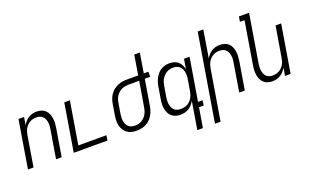

<svg xmlns="http://www.w3.org/2000/svg" viewBox="-98 -1245 3195 1970"><g transform="rotate(-20 1500.0 -260.0)"><path d="M10 0 96 -520H157L143 -435Q154 -455 170 -473.5Q186 -492 206.5 -504.5Q227 -517 249.5 -522.5Q272 -528 294 -528Q321 -528 346 -520.5Q371 -513 389 -496Q407 -479 417 -456Q427 -433 431 -407.5Q435 -382 433.5 -355.5Q432 -329 428 -302L378 0H317L368 -311Q372 -331 372.5 -350Q373 -369 370 -387Q367 -405 359.5 -421.5Q352 -438 339 -450Q326 -462 308.5 -467.5Q291 -473 271 -473Q254 -473 236.5 -469Q219 -465 202.5 -456Q186 -447 172.5 -433.5Q159 -420 149.5 -403.5Q140 -387 134.5 -370Q129 -353 126 -335L71 0Z M510 0 596 -520H657L580 -55H887L878 0Z M1198 8Q1169 8 1142 2Q1115 -4 1094 -19.5Q1073 -35 1058.5 -57.5Q1044 -80 1038 -106.5Q1032 -133 1032.5 -161Q1033 -189 1038 -218L1058 -338Q1062 -363 1071 -387.5Q1080 -412 1095.5 -434.5Q1111 -457 1132.5 -474Q1154 -491 1178.5 -501.5Q1203 -512 1229 -516Q1255 -520 1280 -520H1403L1438 -735H1499L1464 -520H1514V-465H1455L1408 -182Q1404 -158 1396 -133.5Q1388 -109 1374 -86Q1360 -63 1340.5 -44.5Q1321 -26 1297.5 -14Q1274 -2 1248 3Q1222 8 1198 8ZM1198 -47Q1216 -47 1235 -51Q1254 -55 1270.5 -65Q1287 -75 1301 -89Q1315 -103 1324.5 -120Q1334 -137 1339.5 -155Q1345 -173 1348 -191L1394 -465H1280Q1262 -465 1243 -462Q1224 -459 1205.5 -451Q1187 -443 1171.5 -430Q1156 -417 1144.5 -400.5Q1133 -384 1126.5 -365.5Q1120 -347 1117 -329L1097 -209Q1094 -189 1093.5 -170Q1093 -151 1096 -132.5Q1099 -114 1107 -97.5Q1115 -81 1128.5 -69Q1142 -57 1160 -52Q1178 -47 1198 -47Z M1698 -47Q1715 -47 1733.5 -50.5Q1752 -54 1769 -63Q1786 -72 1799.5 -85.5Q1813 -99 1823 -115.5Q1833 -132 1838.5 -149.5Q1844 -167 1847 -185L1867 -305Q1871 -325 1871.5 -344.5Q1872 -364 1869 -383Q1866 -402 1858.5 -419Q1851 -436 1837.5 -448.5Q1824 -461 1805.5 -467Q1787 -473 1767 -473Q1749 -473 1730.5 -469Q1712 -465 1695 -455Q1678 -445 1664.5 -431Q1651 -417 1641 -400Q1631 -383 1625.5 -365Q1620 -347 1617 -329L1597 -209Q1594 -189 1593.5 -170Q1593 -151 1596 -132.5Q1599 -114 1607 -97.5Q1615 -81 1628.5 -69Q1642 -57 1660 -52Q1678 -47 1698 -47ZM1781 215 1831 -87Q1818 -65 1801.5 -46.5Q1785 -28 1764.5 -15.5Q1744 -3 1720.5 2.5Q1697 8 1675 8Q1648 8 1623 0.5Q1598 -7 1579 -23.5Q1560 -40 1549.5 -63Q1539 -86 1534.5 -111.5Q1530 -137 1531.5 -164Q1533 -191 1538 -218L1558 -338Q1561 -361 1568 -384Q1575 -407 1586.5 -429Q1598 -451 1614.5 -470.5Q1631 -490 1652 -503Q1673 -516 1697 -522Q1721 -528 1744 -528Q1771 -528 1796 -521Q1821 -514 1839.5 -497.5Q1858 -481 1869 -458.5Q1880 -436 1885 -411L1903 -520H1964L1887 -55H1937L1928 0H1878L1842 215Z M1974 215 2131 -735H2192L2143 -435Q2154 -455 2170 -473.5Q2186 -492 2206.5 -504.5Q2227 -517 2249.5 -522.5Q2272 -528 2294 -528Q2321 -528 2346 -520.5Q2371 -513 2389 -496Q2407 -479 2417 -456Q2427 -433 2431 -407.5Q2435 -382 2433.5 -355.5Q2432 -329 2428 -302L2378 0H2317L2368 -311Q2372 -331 2372.5 -350Q2373 -369 2370 -387Q2367 -405 2359.5 -421.5Q2352 -438 2339 -450Q2326 -462 2308.5 -467.5Q2291 -473 2271 -473Q2254 -473 2236.5 -469Q2219 -465 2202.5 -456Q2186 -447 2172.5 -433.5Q2159 -420 2149.5 -403.5Q2140 -387 2134.5 -370Q2129 -353 2126 -335L2035 215Z M2679 8Q2652 8 2627.5 0.5Q2603 -7 2585 -24Q2567 -41 2556.5 -64Q2546 -87 2542.5 -112.5Q2539 -138 2540 -164.5Q2541 -191 2546 -218L2622 -680H2572L2581 -735H2692L2605 -209Q2602 -189 2601.5 -170Q2601 -151 2604 -133Q2607 -115 2614 -98.5Q2621 -82 2634 -70Q2647 -58 2664.5 -52.5Q2682 -47 2702 -47Q2719 -47 2737 -51Q2755 -55 2771.5 -64Q2788 -73 2801 -86.5Q2814 -100 2824 -116.5Q2834 -133 2839 -150Q2844 -167 2847 -185L2903 -520H2964L2878 0H2817L2831 -85Q2819 -65 2803 -46.5Q2787 -28 2766.5 -15.5Q2746 -3 2723.5 2.5Q2701 8 2679 8Z"/></g></svg>

Font: Iosevka Term Curly Light
Style: Italic
Weight: 300
Italic angle: -9°
Designer: Belleve Invis
Foundry: Belleve Invis
Version: Version 32.3.0